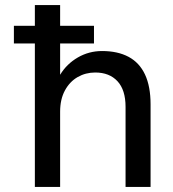

<svg xmlns="http://www.w3.org/2000/svg" viewBox="-20 -740 685 760"><path d="M35 -568V-638H352V-568ZM118 0V-720H218V-444Q244 -487 288 -512.5Q332 -538 384 -538Q446 -538 489 -515Q532 -492 554 -445Q576 -398 576 -327V0H477V-317Q477 -384 445 -418.5Q413 -453 357 -453Q319 -453 287.5 -435Q256 -417 237 -382Q218 -347 218 -298V0Z"/></svg>

Font: DM Sans 9pt Medium
Style: Regular
Weight: 500
Version: Version 4.004;gftools[0.9.30]